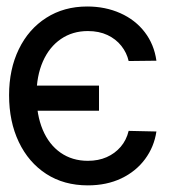

<svg xmlns="http://www.w3.org/2000/svg" viewBox="-20 -557 552 588"><path d="M283.2 -217.8H24.4V-294.9H283.2ZM249 -461.9Q202.1 -461.9 166.5 -437.5Q130.9 -413.1 111.3 -368.7Q91.8 -324.2 91.8 -265.6Q91.8 -205.1 110.8 -159.7Q129.9 -114.3 165.5 -89.4Q201.2 -64.5 249 -64.5Q281.2 -64.5 306.6 -75.7Q332 -86.9 349.6 -107.4Q367.2 -127.9 374 -156.2L459 -154.3Q452.1 -107.4 424.3 -69.8Q396.5 -32.2 351.6 -10.7Q306.6 10.7 249 10.7Q175.8 10.7 121.6 -24.4Q67.4 -59.6 37.6 -122.1Q7.8 -184.6 7.8 -265.6Q7.8 -344.7 37.6 -406.2Q67.4 -467.8 121.6 -502.4Q175.8 -537.1 247.1 -537.1Q302.7 -537.1 348.6 -516.6Q394.5 -496.1 423.3 -458.5Q452.1 -420.9 459 -371.1L374 -370.1Q368.2 -395.5 351.6 -416.5Q335 -437.5 309.1 -449.7Q283.2 -461.9 249 -461.9Z"/></svg>

Font: WEMIX Pretendard Variable
Style: Regular
Weight: 400
Designer: Base glyphs from Inter by Rasmus Andersson; Hangeul glyphs from Noto Sans CJK(Source Han Sans) by Jang Soo-young and Kan
Foundry: Kil Hyung-jin
Version: Version 1.000;Glyphs 3.2 (3208)